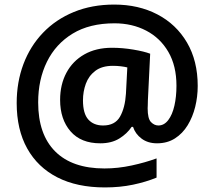

<svg xmlns="http://www.w3.org/2000/svg" viewBox="-20 -734 938 840"><path d="M845 -358Q845 -311 834 -266.5Q823 -222 801 -186Q779 -150 745.5 -128.5Q712 -107 667 -107Q627 -107 599.5 -127.5Q572 -148 562 -179H556Q536 -149 502 -128Q468 -107 419 -107Q334 -107 288.5 -159.5Q243 -212 243 -297Q243 -364 270.5 -415.5Q298 -467 349 -496Q400 -525 470 -525Q516 -525 563.5 -517Q611 -509 637 -499L627 -295Q627 -282 626.5 -272.5Q626 -263 626 -260Q626 -215 640.5 -200Q655 -185 673 -185Q698 -185 716 -208.5Q734 -232 743 -271.5Q752 -311 752 -359Q752 -446 716.5 -507Q681 -568 619.5 -600Q558 -632 481 -632Q372 -632 298 -587Q224 -542 185.5 -464Q147 -386 147 -286Q147 -146 221.5 -71.5Q296 3 437 3Q496 3 556 -10Q616 -23 665 -41V43Q619 62 562 74Q505 86 439 86Q317 86 231 42Q145 -2 99 -84.5Q53 -167 53 -283Q53 -375 82.5 -453.5Q112 -532 168 -590.5Q224 -649 303 -681.5Q382 -714 480 -714Q586 -714 668.5 -671Q751 -628 798 -548Q845 -468 845 -358ZM343 -295Q343 -237 366.5 -211Q390 -185 431 -185Q483 -185 505 -223.5Q527 -262 531 -324L537 -439Q525 -442 508.5 -444Q492 -446 474 -446Q426 -446 397 -424Q368 -402 355.5 -367.5Q343 -333 343 -295Z"/></svg>

Font: Noto Sans Gurmukhi UI SemiBold
Style: Regular
Weight: 600
Designer: Jelle Bosma - Monotype Design Team
Foundry: Monotype Imaging Inc.
Version: Version 2.004; ttfautohint (v1.8.4.7-5d5b)